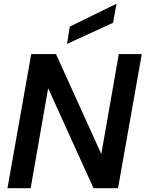

<svg xmlns="http://www.w3.org/2000/svg" viewBox="-20 -982 760 1002"><path d="M19 0 143 -700H272L508 -180H509L600 -700H720L596 0H468L232 -520H231L140 0ZM330 -753 344 -843 587 -962H588L570 -863Z"/></svg>

Font: DM Sans 28pt SemiBold
Style: Italic
Weight: 600
Italic angle: -10°
Version: Version 4.004;gftools[0.9.30]